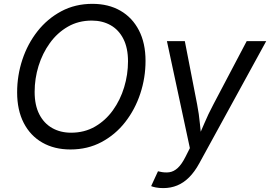

<svg xmlns="http://www.w3.org/2000/svg" viewBox="-20 -757 1386 985"><path d="M341.3 9.8Q258.8 9.8 197.3 -25.4Q135.7 -60.5 101.8 -126.2Q67.9 -191.9 67.9 -283.2Q67.9 -369.6 94.7 -450.9Q121.6 -532.2 172.4 -596.7Q223.1 -661.1 294.4 -699.2Q365.7 -737.3 454.1 -737.3Q536.6 -737.3 597.7 -702.1Q658.7 -667 692.6 -601.6Q726.6 -536.1 726.6 -444.8Q726.6 -357.9 699.7 -276.6Q672.9 -195.3 622.3 -130.6Q571.8 -65.9 500.7 -28.1Q429.7 9.8 341.3 9.8ZM344.7 -76.2Q413.1 -76.2 467.3 -107.4Q521.5 -138.7 559.3 -191.4Q597.2 -244.1 616.9 -309.3Q636.7 -374.5 636.7 -442.4Q636.7 -510.7 613 -557.4Q589.4 -604 547.4 -627.7Q505.4 -651.4 450.7 -651.4Q382.3 -651.4 328.1 -620.1Q273.9 -588.9 235.8 -536.1Q197.8 -483.4 177.7 -418.5Q157.7 -353.5 157.7 -285.6Q157.7 -217.3 181.6 -170.7Q205.6 -124 247.8 -100.1Q290 -76.2 344.7 -76.2ZM755.4 197.8 790.5 121.6 798.8 123.5Q825.7 129.9 848.4 126.7Q871.1 123.5 891.4 105.2Q911.6 86.9 931.2 48.3L954.1 2.9L836.4 -545.9H928.2L991.2 -222.2Q1001 -171.9 1005.6 -121.8Q1010.3 -71.8 1016.6 -24.9H984.4Q1006.3 -71.8 1027.3 -121.8Q1048.3 -171.9 1075.2 -222.2L1245.6 -545.9H1345.7L1002 81.5Q978.5 124.5 950.4 152.6Q922.4 180.7 889.4 194.3Q856.4 208 817.4 208Q795.9 208 779.1 204.6Q762.2 201.2 755.4 197.8Z"/></svg>

Font: Adwaita Sans
Style: Italic
Weight: 400
Italic angle: -9.39999°
Designer: Rasmus Andersson
Foundry: rsms
Version: Version 4.001;git-9221beed3